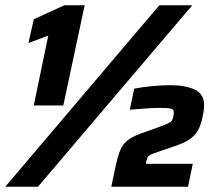

<svg xmlns="http://www.w3.org/2000/svg" viewBox="-41 -708 810 728"><path d="M87 -308 142 -573 67 -545 87 -635 203 -688H280L199 -308ZM-21 0 563 -688H688L103 0ZM381 0 396 -71Q405 -114 414.5 -137.5Q424 -161 441.5 -175Q459 -189 491 -201L561 -226Q585 -235 596 -240Q607 -245 610.5 -250.5Q614 -256 616 -266Q617 -271 617.5 -276Q618 -281 618 -283Q618 -294 606 -296.5Q594 -299 566 -299Q547 -299 515.5 -297Q484 -295 451 -292L468 -372Q499 -378 536.5 -381.5Q574 -385 604 -385Q663 -385 698 -368Q733 -351 733 -309Q733 -294 729 -274Q720 -223 699.5 -199Q679 -175 636 -159L543 -127Q527 -121 522.5 -116.5Q518 -112 514 -98L512 -87H690L672 0Z"/></svg>

Font: Saira ExtraBold
Style: Italic
Weight: 800
Italic angle: -12°
Designer: Hector Gatti with collaboration of the Omnibus-Type team
Foundry: Omnibus-Type
Version: Version 1.100; ttfautohint (v1.8.3)